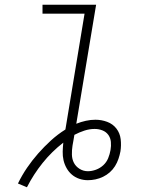

<svg xmlns="http://www.w3.org/2000/svg" viewBox="-20 -755 640 813"><path d="M94 38 56 22Q73 -13 94.5 -44.5Q116 -76 141.5 -105Q167 -134 195.5 -160Q224 -186 256 -206Q256 -206 256.5 -206.5Q257 -207 257 -207L338 -697H160V-735H387L303 -231Q323 -239 343.5 -243.5Q364 -248 384 -248Q410 -248 434 -239Q458 -230 473 -210.5Q488 -191 491 -165.5Q494 -140 490 -114Q487 -98 481.5 -82Q476 -66 467 -51.5Q458 -37 445 -25.5Q432 -14 416.5 -6.5Q401 1 384.5 4.5Q368 8 352 8Q333 8 315.5 2Q298 -4 284.5 -15.5Q271 -27 262 -43Q253 -59 249 -76.5Q245 -94 245.5 -113Q246 -132 248 -151Q199 -113 160.5 -65Q122 -17 94 38ZM352 -30Q369 -30 386.5 -36.5Q404 -43 417.5 -55.5Q431 -68 438 -85Q445 -102 448 -120Q451 -137 449.5 -154Q448 -171 438.5 -184Q429 -197 413.5 -203Q398 -209 381 -209Q359 -209 337.5 -202Q316 -195 295 -184Q293 -172 291 -160.5Q289 -149 287 -138Q284 -119 284.5 -100Q285 -81 293 -65.5Q301 -50 317 -40Q333 -30 352 -30Z"/></svg>

Font: Iosevka Curly Slab XLtExObl
Style: Regular
Weight: 200
Width: 7
Italic angle: -9°
Monospace: yes
Designer: Belleve Invis
Foundry: Belleve Invis
Version: Version 11.0.0; ttfautohint (v1.8.3)